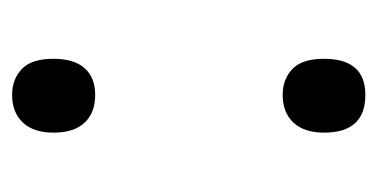

<svg xmlns="http://www.w3.org/2000/svg" viewBox="-168 -420 603 306"><g transform="rotate(90 133.0 -267.5)"><path d="M74.2 -51.8Q74.2 -84.5 89.1 -101.3Q104 -118.2 131.8 -118.2Q160.2 -118.2 176 -101.3Q191.9 -84.5 191.9 -51.8Q191.9 -20 175.8 -2.9Q159.7 14.2 131.8 14.2Q106.9 14.2 90.6 -1.2Q74.2 -16.6 74.2 -51.8ZM74.2 -482.9Q74.2 -548.8 131.8 -548.8Q191.9 -548.8 191.9 -482.9Q191.9 -451.2 175.8 -434.1Q159.7 -417 131.8 -417Q106.9 -417 90.6 -432.4Q74.2 -447.8 74.2 -482.9Z"/></g></svg>

Font: f02265186
Style: Regular
Weight: 400
Foundry: Ascender Corporation
Version: Version 1.10